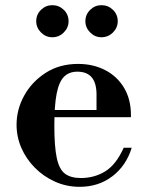

<svg xmlns="http://www.w3.org/2000/svg" viewBox="-20 -709 566 742"><path d="M288 13Q237 13 192.5 -7Q148 -27 114.5 -61Q81 -95 62.5 -137.5Q44 -180 44 -227Q44 -286 73.5 -339.5Q103 -393 156.5 -427.5Q210 -462 282 -462Q340 -462 386.5 -438Q433 -414 459.5 -369.5Q486 -325 486 -265V-256H146V-284H353V-344Q353 -432 279 -432Q247 -432 227.5 -412.5Q208 -393 199 -347.5Q190 -302 190 -223Q190 -142 199.5 -98Q209 -54 231.5 -37.5Q254 -21 292 -21Q345 -21 387 -47Q429 -73 458 -138H489Q468 -69 414.5 -28Q361 13 288 13ZM372 -565Q347 -565 328.5 -583.5Q310 -602 310 -627Q310 -653 328.5 -671Q347 -689 372 -689Q398 -689 416.5 -671Q435 -653 435 -627Q435 -602 416.5 -583.5Q398 -565 372 -565ZM182 -565Q157 -565 138.5 -583.5Q120 -602 120 -627Q120 -653 138.5 -671Q157 -689 182 -689Q208 -689 226.5 -671Q245 -653 245 -627Q245 -602 226.5 -583.5Q208 -565 182 -565Z"/></svg>

Font: Libre Bodoni SemiBold
Style: Regular
Weight: 600
Designer: Pablo Impallari, Rodrigo Fuenzalida
Foundry: Impallari Type
Version: Version 2.005;gftools[0.9.23]